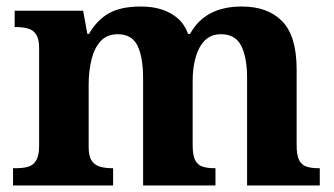

<svg xmlns="http://www.w3.org/2000/svg" viewBox="-20 -569 1026 589"><path d="M20 0V-53H28Q51 -53 66.5 -57.5Q82 -62 91 -77Q100 -92 100 -122V-421Q100 -449 91 -463Q82 -477 66 -481.5Q50 -486 28 -486H25V-536H235L248 -465H253Q277 -507 313.5 -528Q350 -549 412 -549Q448 -549 476 -540Q504 -531 525 -513Q546 -495 557 -465H563Q586 -507 625.5 -528Q665 -549 722 -549Q802 -549 846 -503.5Q890 -458 890 -356V-124Q890 -93 897.5 -78Q905 -63 920 -58Q935 -53 957 -53H961V0H738V-329Q738 -393 720 -428.5Q702 -464 658 -464Q627 -464 608 -444.5Q589 -425 580 -392.5Q571 -360 571 -321V-124Q571 -93 578.5 -78Q586 -63 601 -58Q616 -53 638 -53H641V0H419V-329Q419 -393 402 -428.5Q385 -464 341 -464Q308 -464 288.5 -442.5Q269 -421 260.5 -385.5Q252 -350 252 -309V-118Q252 -90 261 -76.5Q270 -63 286 -58Q302 -53 324 -53H327V0Z"/></svg>

Font: Noto Serif Khmer
Style: Bold
Weight: 700
Version: Version 2.003